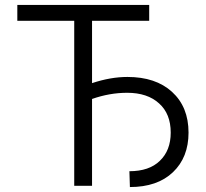

<svg xmlns="http://www.w3.org/2000/svg" viewBox="-20 -749 834 776"><path d="M352 -665V-413Q427 -438 495 -438Q609 -438 675 -378Q742 -317 742 -213Q742 -113 679 -53Q616 7 505 7L503 -57Q583 -57 626 -99Q670 -141 670 -213Q670 -289 623 -331Q576 -374 494 -374Q423 -374 352 -349V2H280V-665H50V-729H583V-665Z"/></svg>

Font: Sinter Normal
Style: Regular
Weight: 350
Foundry: Adobe & rsms
Version: Version 1.000